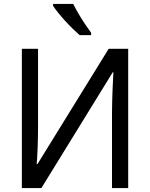

<svg xmlns="http://www.w3.org/2000/svg" viewBox="-20 -964 767 984"><path d="M92 -714H175V-322Q175 -297 174.5 -267.5Q174 -238 173 -209Q172 -180 170.5 -157.5Q169 -135 168 -123H172L537 -714H637V0H554V-388Q554 -415 555 -446.5Q556 -478 557 -507.5Q558 -537 559.5 -560Q561 -583 561 -594H558L192 0H92ZM355 -944Q366 -922 382 -894.5Q398 -867 415.5 -841Q433 -815 447 -796V-784H388Q372 -798 352 -817.5Q332 -837 312.5 -858.5Q293 -880 277 -900Q261 -920 252 -934V-944Z"/></svg>

Font: Noto Sans Display
Style: Regular
Weight: 400
Designer: Monotype Design Team
Foundry: Monotype Imaging Inc.
Version: Version 2.003